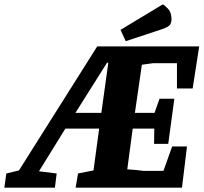

<svg xmlns="http://www.w3.org/2000/svg" viewBox="-98 -861 934 881"><path d="M-78 0 -69 -65 -11 -79 348 -648H816L786 -455H714V-571H604L553 -564L521 -343H611L634 -408H702L674 -201H609L610 -271H511L486 -84Q508 -83 526 -81Q544 -79 560 -77H652L692 -189H760L737 0H249L260 -65L331 -79L357 -271H202L82 -77V-75L162 -65L154 0ZM248 -343H367L399 -573H393ZM479 -672 455 -724 649 -841Q660 -835 674.5 -819Q689 -803 689 -771Q689 -760 683 -749Q677 -738 645 -727Z"/></svg>

Font: Faustina ExtraBold
Style: Italic
Weight: 800
Italic angle: -8°
Designer: Alfonso Garcia
Foundry: http://www.omnibus-type.com
Version: Version 1.200